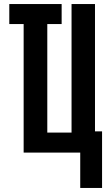

<svg xmlns="http://www.w3.org/2000/svg" viewBox="-20 -755 540 950"><path d="M377 175V0H97V-636H26V-735H285V-636H214V-99H334V-735H450V-105H485V175Z"/></svg>

Font: Iosevka Curly Extrabold
Style: Regular
Weight: 800
Monospace: yes
Designer: Belleve Invis
Foundry: Belleve Invis
Version: Version 22.1.2; ttfautohint (v1.8.4)